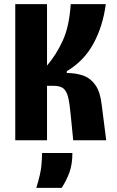

<svg xmlns="http://www.w3.org/2000/svg" viewBox="-20 -680 566 931"><path d="M54 0V-660H208V-362Q254 -416 285 -484.5Q316 -553 323 -660H493Q479 -553 433 -468.5Q387 -384 304 -335V-326Q350 -326 385 -313Q420 -300 443 -267Q466 -234 473 -173L495 0H335L323 -121Q318 -177 310.5 -208Q303 -239 287 -251.5Q271 -264 239 -264H208V0ZM156 231Q177 163 180.5 125Q184 87 184 62H331Q331 117 316.5 156.5Q302 196 279 231Z"/></svg>

Font: Bricolage Grotesque 12pt Condensed ExtraBold
Style: Regular
Weight: 800
Width: 3
Designer: Mathieu Triay
Foundry: Atelier Triay
Version: Version 1.001; ttfautohint (v1.8.4.7-5d5b);gftools[0.9.33.de